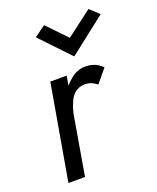

<svg xmlns="http://www.w3.org/2000/svg" viewBox="-134 -790 710 870"><g transform="rotate(-20 221.5 -355.0)"><path d="M275 -616 185 -710 131 -671 265 -530 443 -669 399 -710ZM203 -460H124L44 0H124L173 -287C177 -304 182 -321 189 -336C202 -371 228 -395 265 -395C266 -395 267 -395 268 -395C291 -395 307 -386 324 -373L377 -437C353 -460 328 -470 296 -470C269 -470 245 -461 223 -442C213 -434 204 -425 195 -414Z"/></g></svg>

Font: Jost
Style: Italic
Weight: 400
Italic angle: -5°
Version: Version 3.710